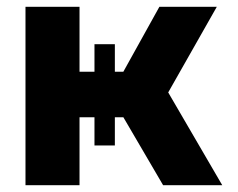

<svg xmlns="http://www.w3.org/2000/svg" viewBox="-20 -545 700 565"><path d="M55 0V-525H214V-334H258V-415H318V-334H343L449 -525H618L475 -273L634 0H460L343 -200H318V-117H258V-200H214V0Z"/></svg>

Font: Raleway ExtraBold
Style: Regular
Weight: 800
Designer: Matt McInerney, Pablo Impallari, Rodrigo Fuenzalida
Foundry: Matt McInerney, Pablo Impallari, Rodrigo Fuenzalida
Version: Version 4.026